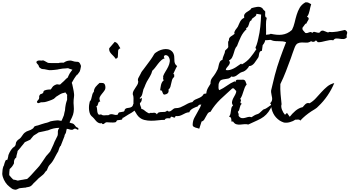

<svg xmlns="http://www.w3.org/2000/svg" viewBox="-350 -1036 3089 1697"><path d="M359.4 -418.9Q355.5 -402.3 349.1 -396Q342.8 -389.6 335.9 -376L332 -377.9Q324.2 -368.2 317.9 -359.4Q311.5 -350.6 304.7 -339.8Q298.8 -331.1 294.4 -321.8Q290 -312.5 284.2 -303.7Q289.1 -293 291 -280.3Q293 -267.6 295.9 -256.8Q298.8 -243.2 301.3 -230.5Q303.7 -217.8 304.7 -204.1Q305.7 -190.4 303.7 -178.2Q301.8 -166 300.8 -152.3Q298.8 -126 301.8 -99.1Q304.7 -72.3 300.8 -45.9Q297.9 -23.4 286.1 1.5Q274.4 26.4 264.6 45.9Q272.5 51.8 283.2 53.2Q293.9 54.7 302.7 61.5Q308.6 66.4 312.5 72.8Q316.4 79.1 321.3 84Q326.2 88.9 335.4 92.3Q344.7 95.7 342.8 106.4Q341.8 111.3 338.9 110.8Q335.9 110.4 332 108.4Q328.1 106.4 323.2 103.5Q318.4 100.6 314.5 100.6Q309.6 100.6 306.2 102.1Q302.7 103.5 299.8 106Q296.9 108.4 293.9 109.9Q291 111.3 285.2 111.3Q273.4 111.3 262.7 107.4Q252 103.5 240.2 102.5Q237.3 110.4 236.3 118.2Q235.4 126 233.4 133.8Q231.4 141.6 226.6 148.4Q221.7 155.3 219.7 163.1H221.7Q211.9 185.5 203.6 209.5Q195.3 233.4 185.5 255.9L182.6 254.9Q177.7 262.7 174.8 271Q171.9 279.3 168.9 288.1Q167 291 166.5 294.9Q166 298.8 165 300.8Q158.2 311.5 152.3 322.3Q146.5 333 140.6 343.8Q134.8 355.5 128.9 366.2Q123 377 116.2 387.7Q111.3 395.5 106 401.9Q100.6 408.2 94.7 415Q92.8 418 89.8 420.4Q86.9 422.9 85 425.8Q78.1 434.6 73.2 447.3Q68.4 460 63.5 470.7Q62.5 470.7 62.5 471.2Q62.5 471.7 61.5 471.7Q51.8 479.5 45.4 490.2Q39.1 501 29.3 508.8Q21.5 516.6 9.3 525.4Q-2.9 534.2 -8.8 540Q-16.6 548.8 -25.4 557.1Q-34.2 565.4 -43 574.2Q-53.7 583 -60.5 592.3Q-67.4 601.6 -79.1 609.4Q-90.8 616.2 -102.5 617.2Q-114.3 618.2 -126 623L-127 622.1Q-138.7 624 -149.9 624.5Q-161.1 625 -172.9 627Q-180.7 627.9 -186 630.9Q-191.4 633.8 -196.8 636.2Q-202.1 638.7 -208 640.1Q-213.9 641.6 -221.7 639.6Q-238.3 636.7 -245.1 630.9Q-252 625 -265.6 615.2Q-287.1 598.6 -302.2 575.7Q-317.4 552.7 -325.2 527.3Q-330.1 508.8 -330.1 500.5Q-330.1 492.2 -328.1 473.6Q-328.1 464.8 -324.2 448.2Q-320.3 431.6 -314.5 424.8Q-314.5 421.9 -312.5 414.6Q-310.5 407.2 -307.6 399.4Q-304.7 391.6 -301.8 385.3Q-298.8 378.9 -296.9 377Q-294.9 376 -291.5 377.4Q-288.1 378.9 -287.1 379.9Q-283.2 372.1 -281.2 363.3Q-279.3 354.5 -277.3 345.7Q-276.4 342.8 -276.4 339.4Q-276.4 335.9 -275.4 334Q-266.6 310.5 -252.9 290Q-239.3 269.5 -217.8 255.9Q-210 243.2 -210 232.4Q-210 221.7 -200.2 210Q-192.4 200.2 -182.6 194.3Q-172.9 188.5 -165 178.7Q-156.2 168 -149.9 157.7Q-143.6 147.5 -132.8 137.7Q-116.2 124 -96.7 118.7Q-77.1 113.3 -60.5 100.6Q-52.7 95.7 -51.3 89.4Q-49.8 83 -40 79.1Q-34.2 76.2 -27.8 75.2Q-21.5 74.2 -14.6 72.3Q2 67.4 16.1 62Q30.3 56.6 46.9 52.7Q56.6 50.8 65.4 48.3Q74.2 45.9 84 42Q86.9 40 90.3 38.6Q93.8 37.1 97.7 36.1Q111.3 33.2 124 31.2Q136.7 29.3 150.4 28.3Q163.1 26.4 173.8 29.3Q184.6 32.2 194.3 31.2Q199.2 18.6 205.1 6.3Q210.9 -5.9 214.8 -17.6Q217.8 -28.3 219.2 -39.6Q220.7 -50.8 224.6 -61.5Q224.6 -73.2 226.6 -85.4Q228.5 -97.7 230.5 -109.4Q231.4 -116.2 233.4 -123Q235.4 -129.9 237.3 -136.7L243.2 -154.3Q244.1 -164.1 243.2 -175.8Q242.2 -187.5 244.1 -197.3Q240.2 -203.1 235.8 -208.5Q231.4 -213.9 227.5 -219.7Q219.7 -215.8 209 -213.9Q198.2 -211.9 191.4 -208Q189.5 -208 183.1 -204.1Q176.8 -200.2 168.9 -195.3Q161.1 -190.4 154.3 -186Q147.5 -181.6 145.5 -180.7Q139.6 -175.8 135.7 -170.9Q131.8 -166 125 -162.1Q118.2 -158.2 107.9 -153.8Q97.7 -149.4 85.9 -145.5Q74.2 -141.6 63.5 -138.2Q52.7 -134.8 45.9 -133.8Q37.1 -131.8 29.3 -132.3Q21.5 -132.8 13.7 -131.8Q8.8 -131.8 4.4 -129.4Q0 -127 -4.4 -125.5Q-8.8 -124 -13.2 -124.5Q-17.6 -125 -21.5 -129.9Q-24.4 -134.8 -22.9 -138.7Q-21.5 -142.6 -18.1 -146.5Q-14.6 -150.4 -11.2 -153.8Q-7.8 -157.2 -5.9 -162.1Q-2 -172.9 -3.9 -179.7Q-5.9 -186.5 2 -197.3Q6.8 -205.1 13.2 -205.6Q19.5 -206.1 26.4 -210.9Q34.2 -216.8 34.2 -224.6Q34.2 -232.4 44.9 -237.3Q54.7 -241.2 64.5 -242.7Q74.2 -244.1 85 -245.1Q87.9 -245.1 91.3 -244.6Q94.7 -244.1 97.7 -245.1Q107.4 -255.9 112.3 -265.1Q117.2 -274.4 134.8 -284.2Q151.4 -293 162.1 -290Q172.9 -287.1 181.6 -289.1Q189.5 -296.9 197.8 -304.2Q206.1 -311.5 214.8 -319.3Q222.7 -327.1 230.5 -335.4Q238.3 -343.8 248 -349.6Q252 -360.4 257.3 -370.1Q262.7 -379.9 267.6 -389.6Q272.5 -398.4 278.8 -405.3Q285.2 -412.1 290 -419.9Q280.3 -423.8 270 -426.3Q259.8 -428.7 252 -433.6Q239.3 -431.6 227.5 -431.2Q215.8 -430.7 203.1 -429.7Q185.5 -427.7 168 -423.8Q165 -422.9 160.6 -421.9Q156.2 -420.9 153.3 -420.9Q140.6 -418.9 128.4 -418Q116.2 -417 103.5 -416Q88.9 -415 78.6 -417Q68.4 -418.9 54.7 -421.9Q38.1 -425.8 28.3 -425.3Q18.6 -424.8 3.9 -435.5Q-5.9 -443.4 -6.3 -448.7Q-6.8 -454.1 -11.7 -461.9Q-13.7 -464.8 -17.6 -468.8Q-21.5 -472.7 -24.4 -476.6Q-27.3 -480.5 -28.3 -484.4Q-29.3 -488.3 -26.4 -492.2Q-19.5 -499 -12.7 -500.5Q-5.9 -502 1 -501.5Q7.8 -501 15.1 -500.5Q22.5 -500 30.3 -502.9Q42 -499 55.7 -490.7Q69.3 -482.4 74.2 -480.5Q76.2 -479.5 89.4 -479Q102.5 -478.5 118.7 -478.5Q134.8 -478.5 148.9 -478.5Q163.1 -478.5 168 -478.5Q176.8 -482.4 189.9 -481.9Q203.1 -481.4 213.9 -482.4Q233.4 -497.1 258.8 -500Q276.4 -502 283.7 -499Q291 -496.1 307.6 -492.2Q316.4 -490.2 323.2 -490.2Q330.1 -490.2 335.9 -489.7Q341.8 -489.3 347.2 -485.8Q352.5 -482.4 357.4 -473.6Q367.2 -457 365.2 -446.8Q363.3 -436.5 359.4 -418.9ZM174.8 93.8Q124 93.8 74.2 116.2Q66.4 117.2 59.1 119.1Q51.8 121.1 43.9 123L-7.8 133.8Q-18.6 141.6 -28.3 147.5Q-36.1 152.3 -43.5 156.7Q-50.8 161.1 -51.8 162.1Q-52.7 162.1 -57.1 167.5Q-61.5 172.9 -66.4 178.7Q-71.3 184.6 -76.2 190.4Q-81.1 196.3 -82 198.2Q-94.7 204.1 -106.4 209.5Q-118.2 214.8 -130.9 220.7Q-132.8 223.6 -137.2 229.5Q-141.6 235.4 -147 241.7Q-152.3 248 -156.7 253.4Q-161.1 258.8 -162.1 259.8Q-163.1 261.7 -167.5 267.1Q-171.9 272.5 -176.8 278.3Q-181.6 284.2 -187 290Q-192.4 295.9 -194.3 297.9Q-196.3 313.5 -200.7 326.7Q-205.1 339.8 -206.1 355.5Q-219.7 365.2 -223.6 378.4Q-227.5 391.6 -226.6 408.2Q-234.4 423.8 -242.7 435.1Q-251 446.3 -264.6 458Q-266.6 471.7 -267.6 484.9Q-268.6 498 -268.6 511.7Q-260.7 522.5 -251.5 532.2Q-242.2 542 -233.4 550.8Q-223.6 552.7 -212.4 554.7Q-201.2 556.6 -192.4 560.5Q-190.4 559.6 -184.6 558.6Q-178.7 557.6 -171.4 556.2Q-164.1 554.7 -157.7 553.7Q-151.4 552.7 -149.4 552.7Q-140.6 549.8 -129.9 548.8Q-119.1 547.9 -110.4 545.9Q-90.8 529.3 -73.2 509.8Q-55.7 490.2 -38.1 470.7Q-29.3 460.9 -20 451.2Q-10.7 441.4 -2 430.7Q5.9 419.9 13.2 409.2Q20.5 398.4 28.3 387.7Q36.1 377 43.5 365.2Q50.8 353.5 58.6 342.8Q60.5 340.8 65.9 335Q71.3 329.1 77.1 322.3Q83 315.4 87.9 310.1Q92.8 304.7 93.8 302.7Q99.6 291 105 279.3Q110.4 267.6 116.2 254.9Q118.2 252 121.1 244.6Q124 237.3 127.4 229Q130.9 220.7 133.3 214.4Q135.7 208 137.7 206.1Q141.6 196.3 149.9 181.2Q158.2 166 160.2 158.2Q162.1 148.4 161.6 141.6Q161.1 134.8 161.1 128.4Q161.1 122.1 163.6 113.8Q166 105.5 174.8 93.8Z M713.9 -609.4Q696.3 -602.5 694.3 -588.9Q692.4 -575.2 692.9 -560.5Q693.4 -545.9 691.4 -533.2Q689.5 -520.5 671.9 -516.6Q665 -528.3 654.8 -538.6Q644.5 -548.8 634.8 -559.1Q625 -569.3 619.1 -581.1Q613.3 -592.8 615.2 -609.4L664.1 -666Q675.8 -662.1 682.6 -656.2Q689.5 -650.4 694.3 -642.6Q699.2 -634.8 703.6 -626.5Q708 -618.2 713.9 -609.4ZM903.3 -171.9Q904.3 -150.4 899.9 -141.6Q895.5 -132.8 889.6 -127.4Q883.8 -122.1 879.4 -115.7Q875 -109.4 875 -93.8Q852.5 -69.3 838.9 -58.1Q825.2 -46.9 812.5 -39.6Q799.8 -32.2 784.2 -23.4Q768.6 -14.6 741.2 3.9L734.4 4.9Q731.4 19.5 724.1 22Q716.8 24.4 707.5 24.4Q698.2 24.4 689.5 26.4Q680.7 28.3 674.8 43Q658.2 47.9 646.5 46.9Q634.8 45.9 616.2 45.9Q610.4 45.9 601.1 44.9Q591.8 43.9 585.9 45.9Q582 46.9 577.6 51.3Q573.2 55.7 568.4 58.6Q563.5 61.5 558.6 61Q553.7 60.5 549.8 52.7Q538.1 55.7 528.3 52.7Q518.6 49.8 509.8 43Q501 36.1 493.7 26.9Q486.3 17.6 479.5 9.8Q474.6 3.9 468.8 -1Q462.9 -5.9 458 -10.7Q447.3 -21.5 442.4 -38.1Q437.5 -54.7 436.5 -72.3Q435.5 -89.8 437.5 -107.4Q439.5 -125 443.4 -138.7Q452.1 -147.5 455.6 -158.7Q459 -169.9 461.4 -181.6Q463.9 -193.4 467.3 -204.6Q470.7 -215.8 479.5 -224.6Q479.5 -237.3 483.9 -248Q488.3 -258.8 495.6 -268.6Q502.9 -278.3 512.2 -286.6Q521.5 -294.9 529.3 -302.7Q537.1 -302.7 544.9 -303.2Q552.7 -303.7 559.6 -302.2Q566.4 -300.8 571.3 -296.4Q576.2 -292 579.1 -282.2Q585.9 -255.9 575.7 -239.7Q565.4 -223.6 552.7 -209Q540 -194.3 532.2 -178.7Q524.4 -163.1 536.1 -138.7Q525.4 -138.7 522 -132.8Q518.6 -127 517.1 -119.6Q515.6 -112.3 512.7 -105.5Q509.8 -98.6 501 -95.7Q506.8 -89.8 507.3 -75.2Q507.8 -60.5 510.3 -47.4Q512.7 -34.2 519 -26.4Q525.4 -18.6 543 -25.4Q555.7 -14.6 573.7 -16.6Q591.8 -18.6 607.4 -17.6Q621.1 -26.4 630.9 -26.9Q640.6 -27.3 649.4 -24.9Q658.2 -22.5 668 -20.5Q677.7 -18.6 691.4 -23.4Q695.3 -40 705.1 -43Q714.8 -45.9 724.6 -46.4Q734.4 -46.9 742.7 -49.8Q751 -52.7 753.9 -69.3Q761.7 -79.1 772.5 -80.6Q783.2 -82 794.4 -84Q805.7 -85.9 814.9 -92.3Q824.2 -98.6 828.1 -117.2Q844.7 -129.9 852.1 -136.2Q859.4 -142.6 864.3 -146.5Q869.1 -150.4 877 -155.3Q884.8 -160.2 903.3 -171.9Z M1563.5 -273.4Q1554.7 -249 1536.6 -228.5Q1518.6 -208 1498 -188.5Q1477.5 -168.9 1457.5 -149.9Q1437.5 -130.9 1423.8 -110.4Q1415 -113.3 1408.7 -108.4Q1402.3 -103.5 1397.5 -95.7Q1386.7 -91.8 1375.5 -87.4Q1364.3 -83 1354 -77.1Q1343.8 -71.3 1335.4 -63.5Q1327.1 -55.7 1323.2 -43.9Q1304.7 -43 1291 -36.6Q1277.3 -30.3 1264.6 -23.4Q1252 -16.6 1237.3 -12.2Q1222.7 -7.8 1202.1 -10.7Q1198.2 3.9 1191.9 3.4Q1185.5 2.9 1178.7 -0.5Q1171.9 -3.9 1165 -4.4Q1158.2 -4.9 1154.3 9.8Q1147.5 9.8 1140.1 9.3Q1132.8 8.8 1126.5 9.3Q1120.1 9.8 1114.7 12.7Q1109.4 15.6 1106.4 23.4Q1078.1 23.4 1046.9 27.3Q1015.6 31.2 984.9 31.2Q954.1 31.2 925.3 23.9Q896.5 16.6 874 -5.9Q866.2 -13.7 861.3 -21.5Q856.4 -29.3 850.6 -39.1Q847.7 -43.9 844.7 -48.3Q841.8 -52.7 838.9 -58.6Q831.1 -76.2 830.1 -94.7Q829.1 -113.3 829.6 -131.8Q830.1 -150.4 830.1 -168.5Q830.1 -186.5 823.2 -204.1Q823.2 -220.7 830.6 -233.9Q837.9 -247.1 846.7 -259.8Q855.5 -272.5 863.3 -285.6Q871.1 -298.8 872.1 -314.5Q865.2 -331.1 873 -346.7Q880.9 -362.3 888.7 -376Q891.6 -380.9 894 -386.2Q896.5 -391.6 899.4 -397.5Q902.3 -403.3 907.2 -409.2Q912.1 -415 916 -419.9Q928.7 -437.5 941.4 -454.1Q954.1 -470.7 966.8 -488.3Q975.6 -500 983.9 -511.7Q992.2 -523.4 1000 -536.1Q1003.9 -542 1007.8 -549.3Q1011.7 -556.6 1015.6 -561.5Q1020.5 -567.4 1032.2 -574.7Q1043.9 -582 1050.8 -585.9Q1070.3 -595.7 1092.8 -600.1Q1115.2 -604.5 1134.8 -600.6Q1154.3 -596.7 1169.4 -582.5Q1184.6 -568.4 1189.5 -542Q1191.4 -529.3 1190.9 -517.1Q1190.4 -504.9 1191.9 -493.2Q1193.4 -481.4 1198.2 -471.2Q1203.1 -460.9 1215.8 -452.1Q1205.1 -435.5 1197.8 -418Q1190.4 -400.4 1181.6 -382.8Q1191.4 -379.9 1189.9 -371.6Q1188.5 -363.3 1189.5 -356.4Q1175.8 -345.7 1170.9 -330.1Q1166 -314.5 1163.1 -298.3Q1160.2 -282.2 1155.8 -268.1Q1151.4 -253.9 1139.6 -245.1Q1145.5 -213.9 1120.1 -204.1Q1102.5 -197.3 1096.7 -201.7Q1090.8 -206.1 1088.4 -214.4Q1085.9 -222.7 1082 -230.5Q1078.1 -238.3 1065.4 -238.3Q1067.4 -250 1068.8 -262.2Q1070.3 -274.4 1073.2 -286.1Q1076.2 -297.9 1082 -308.6Q1087.9 -319.3 1098.6 -328.1Q1089.8 -333 1091.8 -343.3Q1093.8 -353.5 1091.8 -362.3Q1098.6 -381.8 1112.3 -403.3Q1126 -424.8 1136.7 -446.8Q1147.5 -468.8 1150.4 -491.2Q1153.3 -513.7 1139.6 -535.2Q1135.7 -541 1128.4 -544.9Q1121.1 -548.8 1114.3 -548.8Q1107.4 -548.8 1102.5 -543.9Q1097.7 -539.1 1098.6 -528.3L1106.4 -521.5Q1087.9 -515.6 1073.7 -502Q1059.6 -488.3 1046.9 -472.2Q1034.2 -456.1 1022 -439.5Q1009.8 -422.9 996.1 -411.1Q989.3 -383.8 975.1 -360.4Q960.9 -336.9 947.3 -313.5Q939.5 -298.8 936 -289.1Q932.6 -279.3 926.8 -265.6Q924.8 -260.7 922.4 -256.3Q919.9 -252 918 -247.1Q912.1 -225.6 907.7 -205.1Q903.3 -184.6 884.8 -169.9Q887.7 -162.1 890.1 -155.3Q892.6 -148.4 899.4 -141.6Q888.7 -135.7 887.2 -127.4Q885.7 -119.1 888.2 -109.9Q890.6 -100.6 895 -91.3Q899.4 -82 899.4 -73.2Q911.1 -72.3 920.9 -64.5Q930.7 -56.6 940.9 -48.8Q951.2 -41 960.9 -36.6Q970.7 -32.2 982.4 -39.1Q990.2 -37.1 997.1 -38.1Q1003.9 -39.1 1010.7 -39.6Q1017.6 -40 1023.9 -37.1Q1030.3 -34.2 1037.1 -25.4Q1043.9 -40 1055.7 -43Q1067.4 -45.9 1080.6 -45.9Q1093.8 -45.9 1106 -46.9Q1118.2 -47.9 1127 -58.6Q1138.7 -48.8 1147.9 -50.8Q1157.2 -52.7 1165.5 -59.6Q1173.8 -66.4 1182.6 -73.2Q1191.4 -80.1 1202.1 -80.1Q1225.6 -80.1 1243.2 -86.9Q1260.7 -93.8 1277.3 -103Q1293.9 -112.3 1311 -121.1Q1328.1 -129.9 1350.6 -133.8Q1360.4 -148.4 1373.5 -154.8Q1386.7 -161.1 1400.9 -166.5Q1415 -171.9 1428.2 -180.2Q1441.4 -188.5 1452.1 -207Q1471.7 -206.1 1484.4 -218.3Q1497.1 -230.5 1508.8 -244.6Q1520.5 -258.8 1532.7 -269Q1544.9 -279.3 1563.5 -273.4Z M2061.5 -116.2Q2041 -72.3 2022.5 -46.9Q2003.9 -21.5 1981 -4.4Q1958 12.7 1925.8 27.3Q1893.6 42 1844.7 64.5Q1825.2 59.6 1806.6 62Q1788.1 64.5 1771 65.4Q1753.9 66.4 1738.3 62Q1722.7 57.6 1710 38.1H1695.3Q1696.3 25.4 1692.9 11.2Q1689.5 -2.9 1673.8 -4.9Q1683.6 -15.6 1686.5 -28.8Q1689.5 -42 1690.9 -55.7Q1692.4 -69.3 1695.3 -82Q1698.2 -94.7 1710 -103.5Q1698.2 -119.1 1700.7 -135.3Q1703.1 -151.4 1711.4 -167.5Q1719.7 -183.6 1729 -199.7Q1738.3 -215.8 1738.3 -232.4Q1729.5 -238.3 1722.2 -248.5Q1714.8 -258.8 1702.1 -253.9Q1675.8 -228.5 1649.4 -205.6Q1623 -182.6 1598.1 -158.2Q1573.2 -133.8 1551.3 -106.9Q1529.3 -80.1 1510.7 -47.9Q1494.1 -44.9 1485.4 -32.2Q1476.6 -19.5 1469.7 -5.4Q1462.9 8.8 1454.6 21.5Q1446.3 34.2 1431.6 38.1Q1426.8 53.7 1421.4 69.8Q1416 85.9 1411.1 101.6Q1405.3 98.6 1396 96.7Q1386.7 94.7 1377.9 91.8Q1369.1 88.9 1362.3 84.5Q1355.5 80.1 1353.5 73.2Q1352.5 71.3 1353 64.9Q1353.5 58.6 1353.5 56.6Q1355.5 29.3 1367.7 5.4Q1379.9 -18.6 1393.6 -41.5Q1407.2 -64.5 1418.9 -87.9Q1430.7 -111.3 1431.6 -139.6Q1446.3 -139.6 1450.7 -148.4Q1455.1 -157.2 1457.5 -167Q1460 -176.8 1463.9 -184.6Q1467.8 -192.4 1481.4 -190.4Q1472.7 -202.1 1474.1 -216.3Q1475.6 -230.5 1481.4 -244.6Q1487.3 -258.8 1496.1 -272Q1504.9 -285.2 1510.7 -295.9Q1509.8 -309.6 1513.2 -323.2Q1516.6 -336.9 1525.4 -347.7Q1534.2 -358.4 1541 -368.2Q1547.9 -377.9 1554.7 -388.7Q1558.6 -393.6 1561 -399.4Q1563.5 -405.3 1566.4 -410.2Q1575.2 -422.9 1578.1 -437Q1581.1 -451.2 1584.5 -465.3Q1587.9 -479.5 1594.2 -490.7Q1600.6 -502 1617.2 -508.8Q1617.2 -519.5 1620.6 -528.8Q1624 -538.1 1627.9 -547.9Q1631.8 -557.6 1635.3 -566.9Q1638.7 -576.2 1638.7 -586.9Q1641.6 -591.8 1647.5 -596.7Q1653.3 -601.6 1658.2 -606.4Q1663.1 -611.3 1666 -616.7Q1668.9 -622.1 1667 -629.9Q1668 -642.6 1666.5 -656.2Q1665 -669.9 1673.8 -679.7Q1671.9 -692.4 1677.2 -700.2Q1682.6 -708 1690.4 -713.9Q1698.2 -719.7 1707.5 -725.1Q1716.8 -730.5 1723.6 -737.3Q1718.8 -744.1 1721.7 -752.9Q1724.6 -761.7 1730 -770Q1735.4 -778.3 1742.2 -786.1Q1749 -793.9 1752 -799.8Q1757.8 -811.5 1762.2 -823.2Q1766.6 -835 1772.5 -845.2Q1778.3 -855.5 1786.6 -864.3Q1794.9 -873 1808.6 -878.9Q1804.7 -898.4 1811 -909.2Q1817.4 -919.9 1828.6 -927.7Q1839.8 -935.5 1852.5 -942.9Q1865.2 -950.2 1873 -963.9Q1883.8 -966.8 1896.5 -970.2Q1909.2 -973.6 1921.9 -975.1Q1934.6 -976.6 1946.3 -974.6Q1958 -972.7 1967.8 -963.9Q1971.7 -960 1972.7 -959Q1973.6 -958 1973.6 -957.5Q1973.6 -957 1974.1 -955.6Q1974.6 -954.1 1978.5 -950.2Q1982.4 -946.3 1986.3 -942.9Q1990.2 -939.5 1994.1 -934.6Q1995.1 -927.7 1994.1 -919.4Q1993.2 -911.1 1993.2 -903.3Q1993.2 -895.5 1995.6 -888.7Q1998 -881.8 2007.8 -878.9Q2000 -850.6 2001 -818.4Q2002 -786.1 2002 -753.4Q2002 -720.7 1997.1 -690.4Q1992.2 -660.2 1971.7 -636.7L1964.8 -586.9Q1952.1 -585.9 1947.3 -578.6Q1942.4 -571.3 1940.4 -561.5Q1938.5 -551.8 1937 -541Q1935.5 -530.3 1929.7 -523.4Q1921.9 -513.7 1914.1 -501Q1906.2 -488.3 1897.5 -477.5Q1888.7 -466.8 1877.4 -459.5Q1866.2 -452.1 1851.6 -452.1Q1849.6 -446.3 1843.8 -438.5Q1837.9 -430.7 1830.6 -423.3Q1823.2 -416 1815.4 -410.6Q1807.6 -405.3 1801.8 -403.3Q1793.9 -400.4 1787.6 -398.9Q1781.2 -397.5 1773.4 -392.6Q1764.6 -387.7 1755.9 -379.9Q1747.1 -372.1 1737.3 -366.2Q1727.5 -360.4 1716.8 -357.9Q1706.1 -355.5 1695.3 -360.4Q1682.6 -344.7 1666.5 -341.3Q1650.4 -337.9 1635.3 -336.4Q1620.1 -335 1606.9 -329.6Q1593.8 -324.2 1586.9 -305.7Q1585 -303.7 1583.5 -297.4Q1582 -291 1582 -289.1Q1582 -278.3 1581.1 -262.7Q1580.1 -247.1 1588.9 -239.3Q1624 -255.9 1655.8 -278.8Q1687.5 -301.8 1723.6 -317.4L1730.5 -309.6Q1733.4 -331.1 1749 -331.5Q1764.6 -332 1781.2 -331.1H1788.1Q1790 -331.1 1791.5 -331.5Q1793 -332 1794.9 -332Q1813.5 -332 1819.3 -317.4Q1825.2 -302.7 1830.1 -289.1Q1819.3 -277.3 1813 -261.2Q1806.6 -245.1 1801.3 -227.5Q1795.9 -210 1789.6 -192.9Q1783.2 -175.8 1772.5 -161.1Q1781.2 -156.2 1780.3 -150.4Q1779.3 -144.5 1776.9 -138.7Q1774.4 -132.8 1775.4 -127.4Q1776.4 -122.1 1788.1 -119.1Q1778.3 -112.3 1774.9 -103Q1771.5 -93.8 1769 -83.5Q1766.6 -73.2 1763.7 -64Q1760.7 -54.7 1752 -47.9Q1755.9 -39.1 1758.3 -30.8Q1760.7 -22.5 1758.8 -11.7Q1772.5 5.9 1786.6 7.8Q1800.8 9.8 1814.5 5.9Q1828.1 2 1842.8 -2Q1857.4 -5.9 1873 0Q1900.4 -18.6 1911.1 -22.5Q1921.9 -26.4 1928.2 -28.3Q1934.6 -30.3 1943.4 -37.1Q1952.1 -43.9 1976.6 -67.4Q2001 -74.2 2020 -89.8Q2039.1 -105.5 2061.5 -116.2ZM1916 -914.1Q1917 -902.3 1910.6 -896Q1904.3 -889.6 1896.5 -884.3Q1888.7 -878.9 1881.3 -873.5Q1874 -868.2 1873 -857.4Q1860.4 -851.6 1856.4 -841.8Q1852.5 -832 1850.1 -821.8Q1847.7 -811.5 1842.8 -801.8Q1837.9 -792 1823.2 -786.1L1830.1 -779.3Q1797.9 -750 1778.8 -710Q1759.8 -669.9 1745.1 -629.9Q1731.4 -615.2 1725.6 -597.2Q1719.7 -579.1 1714.4 -561Q1709 -543 1700.7 -526.9Q1692.4 -510.7 1673.8 -502Q1683.6 -489.3 1681.2 -478.5Q1678.7 -467.8 1670.9 -458Q1663.1 -448.2 1654.8 -438.5Q1646.5 -428.7 1645.5 -417Q1664.1 -413.1 1682.1 -418Q1700.2 -422.9 1717.8 -432.1Q1735.4 -441.4 1751 -453.1Q1766.6 -464.8 1781.2 -473.6L1788.1 -466.8Q1832 -491.2 1860.8 -525.9Q1889.6 -560.5 1916 -601.6Q1907.2 -608.4 1908.2 -616.2Q1910.2 -621.1 1913.1 -627.9Q1916 -634.8 1918 -639.6Q1927.7 -668.9 1932.6 -694.3Q1945.3 -747.1 1950.7 -800.3Q1956.1 -853.5 1958 -907.2Z M2715.8 -706.1Q2702.1 -691.4 2685.5 -690.9Q2668.9 -690.4 2652.8 -693.4Q2636.7 -696.3 2621.6 -695.8Q2606.4 -695.3 2595.7 -679.7Q2580.1 -683.6 2563.5 -681.2Q2546.9 -678.7 2529.3 -674.3Q2511.7 -669.9 2494.1 -666Q2476.6 -662.1 2459 -663.1L2442.4 -679.7Q2435.5 -668.9 2423.3 -666.5Q2411.1 -664.1 2399.4 -671.9Q2378.9 -658.2 2358.4 -659.2Q2337.9 -660.2 2318.4 -660.6Q2298.8 -661.1 2281.7 -652.8Q2264.6 -644.5 2252.9 -612.3Q2244.1 -589.8 2236.3 -566.9Q2228.5 -543.9 2220.7 -521.5Q2199.2 -462.9 2177.2 -405.8Q2155.3 -348.6 2127.9 -293Q2126 -249 2129.9 -204.1Q2133.8 -159.2 2138.7 -115.2Q2134.8 -103.5 2136.2 -90.8Q2137.7 -78.1 2142.6 -65.4Q2147.5 -52.7 2154.3 -41.5Q2161.1 -30.3 2168.9 -21.5L2186.5 -38.1L2210.9 -3.9Q2220.7 -16.6 2233.9 -30.8Q2247.1 -44.9 2261.7 -57.1Q2276.4 -69.3 2292.5 -77.6Q2308.6 -85.9 2325.2 -88.9Q2332 -95.7 2337.9 -103.5Q2343.8 -111.3 2350.6 -116.7Q2357.4 -122.1 2365.7 -124.5Q2374 -127 2385.7 -123Q2417 -140.6 2441.4 -167.5Q2465.8 -194.3 2490.2 -221.2Q2514.6 -248 2541.5 -270.5Q2568.4 -293 2604.5 -301.8Q2581.1 -245.1 2544.9 -191.9Q2508.8 -138.7 2463.9 -96.7Q2452.1 -83 2434.6 -72.3Q2426.8 -67.4 2418 -62Q2409.2 -56.6 2401.4 -51.8Q2375 -34.2 2350.6 -14.2Q2326.2 5.9 2303.7 30.3Q2300.8 24.4 2295.9 22.5Q2291 20.5 2284.7 20.5Q2278.3 20.5 2272 21.5Q2265.6 22.5 2260.7 21.5Q2242.2 35.2 2212.4 43.5Q2182.6 51.8 2159.2 46.9Q2152.3 44.9 2140.6 39.6Q2128.9 34.2 2123 30.3Q2085 4.9 2065.9 -32.7Q2046.9 -70.3 2044.9 -115.2L2037.1 -123Q2049.8 -134.8 2053.2 -146.5Q2056.6 -158.2 2055.2 -170.4Q2053.7 -182.6 2050.3 -195.8Q2046.9 -209 2045.9 -222.7Q2044.9 -231.4 2046.4 -237.3Q2047.9 -243.2 2049.8 -251Q2057.6 -282.2 2064.5 -312Q2071.3 -341.8 2079.1 -372.1Q2098.6 -446.3 2124.5 -519Q2150.4 -591.8 2178.7 -663.1Q2163.1 -668.9 2147.5 -670.4Q2131.8 -671.9 2115.7 -671.9Q2099.6 -671.9 2083.5 -672.9Q2067.4 -673.8 2051.8 -679.7Q2044.9 -682.6 2044.9 -683.1Q2044.9 -683.6 2037.1 -683.6Q2032.2 -683.6 2023.4 -682.1Q2014.6 -680.7 2005.9 -680.7Q1997.1 -680.7 1989.7 -682.6Q1982.4 -684.6 1981.4 -691.4V-701.2Q1982.4 -716.8 1988.3 -722.2Q1994.1 -727.5 2002.9 -729Q2011.7 -730.5 2022.5 -731Q2033.2 -731.4 2043 -737.3Q2070.3 -731.4 2094.7 -729Q2119.1 -726.6 2142.1 -729.5Q2165 -732.4 2187 -742.2Q2209 -752 2230.5 -771.5Q2246.1 -801.8 2253.9 -836.4Q2261.7 -871.1 2272 -904.8Q2282.2 -938.5 2298.8 -967.3Q2315.4 -996.1 2349.6 -1015.6Q2365.2 -1017.6 2377 -1011.7Q2388.7 -1005.9 2400.4 -999Q2395.5 -985.4 2392.6 -970.7Q2389.6 -956.1 2386.2 -941.4Q2382.8 -926.8 2377.9 -913.1Q2373 -899.4 2363.3 -887.7Q2376 -882.8 2377.9 -876Q2379.9 -869.1 2376 -861.3Q2372.1 -853.5 2366.2 -844.7Q2360.4 -835.9 2359.4 -829.1Q2348.6 -828.1 2341.3 -815.4Q2334 -802.7 2326.2 -795.9Q2318.4 -779.3 2329.1 -767.6Q2339.8 -755.9 2348.6 -745.1Q2357.4 -742.2 2366.2 -744.6Q2375 -747.1 2382.3 -750Q2389.6 -752.9 2396.5 -752.9Q2403.3 -752.9 2409.2 -745.1Q2418.9 -755.9 2428.7 -754.4Q2438.5 -752.9 2448.2 -749.5Q2458 -746.1 2467.8 -746.6Q2477.5 -747.1 2486.3 -761.7Q2498 -767.6 2508.3 -764.6Q2518.6 -761.7 2527.3 -757.3Q2536.1 -752.9 2544.4 -750.5Q2552.7 -748 2561.5 -753.9Q2576.2 -752 2594.2 -752.9Q2612.3 -753.9 2630.4 -756.8Q2648.4 -759.8 2666.5 -764.2Q2684.6 -768.6 2699.2 -771.5Q2713.9 -762.7 2716.8 -755.9Q2719.7 -749 2718.3 -742.2Q2716.8 -735.4 2714.4 -727.1Q2711.9 -718.8 2715.8 -706.1Z"/></svg>

Font: Homemade Apple
Style: Regular
Weight: 400
Designer: Font Diner, Inc
Foundry: Font Diner, Inc
Version: Version 1.000